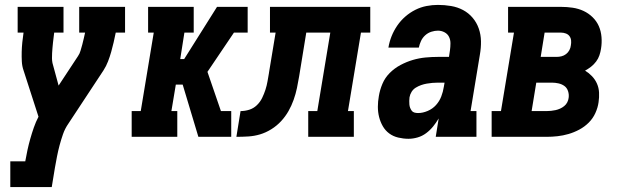

<svg xmlns="http://www.w3.org/2000/svg" viewBox="-20 -558 2540 783"><path d="M22 205V100H83Q87 77 92 54Q97 31 103.5 8Q110 -15 118 -38Q126 -61 137 -82L76 -271Q70 -288 69 -307.5Q68 -327 68.5 -346.5Q69 -366 71 -385.5Q73 -405 76 -425H52V-530H239V-425H201Q200 -415 198.5 -404.5Q197 -394 196 -383.5Q195 -373 194 -362.5Q193 -352 192.5 -341.5Q192 -331 192 -321Q192 -311 194 -301L219 -209L298 -329Q305 -339 308.5 -351.5Q312 -364 315.5 -376Q319 -388 321.5 -400.5Q324 -413 327 -425H303V-530H490V-425H452Q448 -405 443.5 -385.5Q439 -366 433.5 -346.5Q428 -327 420.5 -307.5Q413 -288 402 -271L259 -54Q245 -34 237 -11Q229 12 223 34.5Q217 57 212.5 80Q208 103 204 126L191 205Z M517 0V-105H554L607 -425H584V-530H770V-425H732L715 -317H731L865 -530H990V-425H934L826 -265L881 -105H923V0H789L725 -213H697L679 -105H703V0Z M944 0 961 -105Q979 -105 996.5 -110.5Q1014 -116 1027.5 -129Q1041 -142 1049 -158.5Q1057 -175 1062.5 -192Q1068 -209 1071 -226.5Q1074 -244 1077 -261V-262Q1077 -262 1077 -262Q1077 -262 1077 -262L1104 -425H1081V-530H1490V-425H1452L1399 -105H1423V0H1237V-105H1274L1327 -425H1229L1200 -247Q1196 -223 1191 -199Q1186 -175 1177.5 -151Q1169 -127 1156.5 -105Q1144 -83 1126.5 -64Q1109 -45 1086.5 -31Q1064 -17 1040.5 -10Q1017 -3 992.5 -1.5Q968 0 944 0Z M1646 8Q1625 8 1604 3Q1583 -2 1567 -14Q1551 -26 1541 -43.5Q1531 -61 1526 -81Q1521 -101 1521 -122.5Q1521 -144 1525 -166Q1529 -191 1539.5 -216Q1550 -241 1569.5 -260.5Q1589 -280 1613.5 -293Q1638 -306 1663.5 -313.5Q1689 -321 1715 -323.5Q1741 -326 1766 -326H1811L1815 -353Q1817 -367 1817 -381.5Q1817 -396 1811 -408Q1805 -420 1792.5 -426.5Q1780 -433 1766 -433Q1753 -433 1739 -428.5Q1725 -424 1714 -414Q1703 -404 1697 -391Q1691 -378 1688 -364H1564Q1568 -388 1577 -410.5Q1586 -433 1600 -453.5Q1614 -474 1633 -490.5Q1652 -507 1674 -518Q1696 -529 1719.5 -533.5Q1743 -538 1766 -538Q1793 -538 1819.5 -533.5Q1846 -529 1868.5 -517Q1891 -505 1907.5 -485.5Q1924 -466 1932.5 -441.5Q1941 -417 1941.5 -390Q1942 -363 1937 -335L1899 -105H1923V0H1757L1769 -75Q1759 -58 1746.5 -42.5Q1734 -27 1718 -15Q1702 -3 1683 2.5Q1664 8 1646 8Q1646 8 1646 8Q1646 8 1646 8ZM1685 -97Q1704 -97 1724 -105.5Q1744 -114 1758 -129.5Q1772 -145 1779.5 -164.5Q1787 -184 1790 -204L1793 -221H1766Q1755 -221 1743.5 -220Q1732 -219 1720.5 -217Q1709 -215 1697.5 -211Q1686 -207 1675.5 -200.5Q1665 -194 1658.5 -183.5Q1652 -173 1650 -161Q1649 -154 1649 -146.5Q1649 -139 1649.5 -132Q1650 -125 1652.5 -118.5Q1655 -112 1659 -106.5Q1663 -101 1670 -99Q1677 -97 1685 -97Z M1985 0V-105H2023L2076 -425H2052V-530H2268Q2292 -530 2315.5 -526.5Q2339 -523 2359.5 -513.5Q2380 -504 2396.5 -488Q2413 -472 2422 -451.5Q2431 -431 2433 -407Q2435 -383 2431 -359Q2429 -346 2424.5 -332.5Q2420 -319 2411 -307Q2402 -295 2390.5 -286Q2379 -277 2366 -270Q2381 -261 2394 -247.5Q2407 -234 2414.5 -217Q2422 -200 2423 -180.5Q2424 -161 2421 -141Q2418 -119 2408 -97Q2398 -75 2381 -58Q2364 -41 2342.5 -29.5Q2321 -18 2298.5 -11.5Q2276 -5 2253.5 -2.5Q2231 0 2209 0ZM2185 -326H2250Q2260 -326 2270 -328.5Q2280 -331 2288.5 -337.5Q2297 -344 2302 -353.5Q2307 -363 2308 -373Q2310 -383 2309 -393Q2308 -403 2302.5 -410.5Q2297 -418 2287.5 -421.5Q2278 -425 2268 -425H2201ZM2148 -105H2209Q2218 -105 2227.5 -106Q2237 -107 2246 -109Q2255 -111 2264 -115Q2273 -119 2281 -125.5Q2289 -132 2293.5 -141Q2298 -150 2299 -159Q2301 -173 2296.5 -186.5Q2292 -200 2281.5 -207.5Q2271 -215 2257.5 -218Q2244 -221 2230 -221H2167Z"/></svg>

Font: Iosevka Curly Slab XBdObl
Style: Regular
Weight: 800
Italic angle: -9°
Monospace: yes
Designer: Belleve Invis
Foundry: Belleve Invis
Version: Version 11.1.0; ttfautohint (v1.8.3)